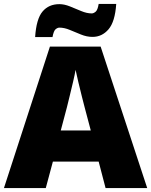

<svg xmlns="http://www.w3.org/2000/svg" viewBox="-20 -953 766 973"><path d="M515 0 480 -134H248L212 0H0L233 -717H490L726 0ZM409 -409Q404 -428 395 -463.5Q386 -499 377 -537Q368 -575 363 -599Q359 -575 350.5 -539Q342 -503 333.5 -468Q325 -433 319 -409L288 -292H440ZM158 -765Q164 -857 195.5 -894.5Q227 -932 281 -932Q306 -932 334.5 -920.5Q363 -909 391.5 -897Q420 -885 445 -885Q454 -885 464.5 -893.5Q475 -902 480 -933H569Q563 -843 530 -804.5Q497 -766 449 -766Q420 -766 390.5 -778Q361 -790 333.5 -801.5Q306 -813 281 -813Q272 -813 262 -805Q252 -797 246 -765Z"/></svg>

Font: Noto Sans Meetei Mayek Black
Style: Regular
Weight: 900
Designer: Monotype Design Team and Neelakash Kshetrimayum
Foundry: Monotype Imaging Inc.
Version: Version 2.002; ttfautohint (v1.8.4.7-5d5b)